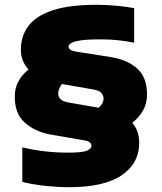

<svg xmlns="http://www.w3.org/2000/svg" viewBox="-20 -769 674 800"><path d="M266.5 11Q222.5 11 169.8 5.5Q117 0 73 -11V-155Q118 -144 166.5 -138.5Q215 -133 263 -133Q324.5 -133 342.8 -141.5Q361 -150 361 -161Q361 -179.5 332 -184L193 -208Q127 -219.5 84.2 -257.2Q41.5 -295 41.5 -366Q41.5 -402 56.8 -430Q72 -458 99 -479.5Q67 -513 67 -562.5Q67 -619 98.5 -661Q130 -703 199.2 -726Q268.5 -749 382.5 -749Q422 -749 464 -745.2Q506 -741.5 539 -735V-591Q472 -605 400 -605Q342 -605 313.2 -600.2Q284.5 -595.5 275 -588.5Q265.5 -581.5 265.5 -575Q265.5 -559 296.5 -554L443 -531Q510.5 -520 551.5 -483.5Q592.5 -447 592.5 -375Q592.5 -337.5 576.2 -308.8Q560 -280 531 -257.5Q560 -224 560 -174Q560 -88.5 487.2 -38.8Q414.5 11 266.5 11ZM267.5 -341.5 391.5 -320Q411.5 -339 411.5 -357.5Q411.5 -371 402.5 -381.5Q393.5 -392 367.5 -396.5L238 -419Q222.5 -397 222.5 -380Q222.5 -366 232 -356Q241.5 -346 267.5 -341.5Z"/></svg>

Font: Encode Sans Semi Expanded Black
Style: Regular
Weight: 900
Width: 6
Designer: Multiple Designers
Foundry: Impallari Type
Version: Version 3.000; ttfautohint (v1.8.3) -l 8 -r 50 -G 200 -x 14 